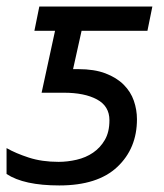

<svg xmlns="http://www.w3.org/2000/svg" viewBox="-20 -556 502 586"><path d="M159 -62Q186 -62 214 -68.5Q242 -75 264 -90Q286 -105 300 -129Q314 -153 314 -189Q314 -232 276 -252.5Q238 -273 175 -273H107L148 -462H85L100 -536H445L430 -462H229L203 -345H219Q268 -345 302 -332Q336 -319 357.5 -297.5Q379 -276 388.5 -248.5Q398 -221 398 -192Q398 -103 338 -46.5Q278 10 161 10Q53 10 0 -25V-104Q28 -88 68 -75Q108 -62 159 -62Z"/></svg>

Font: BC Sans
Style: Italic
Weight: 400
Italic angle: -12°
Designer: Monotype Design Team
Designer: Province of B.C.
Foundry: Monotype Imaging Inc.
Version: Version 2.000;GOOG;noto-source:20170915:90ef993387c0